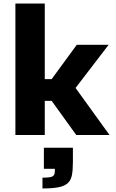

<svg xmlns="http://www.w3.org/2000/svg" viewBox="-20 -763 653 1085"><path d="M67 0V-743H233V-316H272L414 -510H594L407 -266L599 0H411L272 -193H233V0ZM220 302V241Q250 241 264.5 238Q279 235 284.5 226.5Q290 218 290 203V191H228V72H392V152Q392 197 386.5 226Q381 255 363.5 271.5Q346 288 311.5 295Q277 302 220 302Z"/></svg>

Font: Saira SemiExpanded
Style: Bold
Weight: 700
Width: 6
Designer: Hector Gatti with collaboration of the Omnibus-Type team
Foundry: Omnibus-Type
Version: Version 1.101